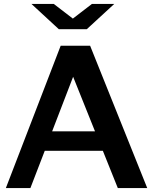

<svg xmlns="http://www.w3.org/2000/svg" viewBox="-20 -958 779 978"><path d="M730 0H580.1L503.9 -189.9H208L134.8 0H9.8L289.1 -725.1H439ZM351.1 -863.3 448.2 -938H562L421.9 -809.1H279.8L140.1 -938H253.9ZM463.9 -289.1 352.5 -566.9 245.6 -289.1Z"/></svg>

Font: Aurulent Sans
Style: Bold
Weight: 700
Version: Version 2007.05.04